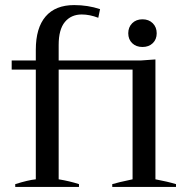

<svg xmlns="http://www.w3.org/2000/svg" viewBox="-20 -736 739 756"><path d="M40 -11Q91 -27 121 -30V-462H26V-498H121V-540Q121 -626 159.5 -671Q198 -716 272 -716Q326 -716 374 -700L367 -666Q333 -679 302 -679Q260 -679 235.5 -649.5Q211 -620 211 -559V-498H536L592 -502V-30Q640 -21 673 -11V0H422V-11Q441 -17 502 -30V-462H211V-30Q254 -23 291 -11V0H40ZM485 -605Q485 -629 500.5 -644.5Q516 -660 541 -660Q566 -660 581.5 -644.5Q597 -629 597 -605Q597 -581 581.5 -566Q566 -551 541 -551Q516 -551 500.5 -566Q485 -581 485 -605Z"/></svg>

Font: Trirong
Style: Regular
Weight: 400
Designer: Katatrad Team
Foundry: CadsonDemak
Version: Version 1.001